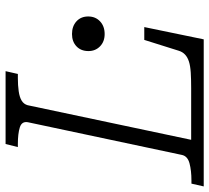

<svg xmlns="http://www.w3.org/2000/svg" viewBox="-70 -699 750 688"><g transform="rotate(-90 305.0 -355.0)"><path d="M394 -710 384 -666H369Q343 -666 322 -663Q301 -660 288.5 -652.5Q276 -645 272 -631L148 -45H333Q365 -45 389 -46.5Q413 -48 428.5 -53Q444 -58 453.5 -67Q463 -76 467 -89L506 -213H552L508 0H-19L-9 -44H2Q38 -44 64 -51Q90 -58 94 -79L211 -630Q215 -652 192.5 -659Q170 -666 133 -666H122L133 -710ZM590 -414Q590 -388 572.5 -371.5Q555 -355 527 -355Q500 -355 483 -371.5Q466 -388 466 -413Q466 -440 483 -456Q500 -472 527 -472Q555 -472 572.5 -456Q590 -440 590 -414Z"/></g></svg>

Font: Roboto Serif 20pt ExtraLight
Style: Italic
Weight: 250
Italic angle: -10°
Version: Version 1.007